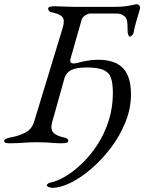

<svg xmlns="http://www.w3.org/2000/svg" viewBox="-40 -683 705 922"><path d="M211 219Q204 219 194.5 215.5Q185 212 185 207Q185 202 191.5 198Q198 194 205 193Q238 186 277.5 162Q317 138 356.5 99.5Q396 61 429 10Q462 -41 482 -103.5Q502 -166 502 -237Q502 -283 492.5 -309.5Q483 -336 456 -347.5Q429 -359 376 -359Q328 -359 303 -347Q278 -335 270 -309L211 -98Q201 -63 215.5 -47Q230 -31 263 -24Q278 -21 283 -17Q288 -13 288 -6Q288 0 279 2.5Q270 5 258 5Q233 5 215.5 3.5Q198 2 181.5 1Q165 0 142 0Q102 0 72 2.5Q42 5 4 5Q-8 5 -14 2.5Q-20 0 -20 -6Q-20 -18 16 -24Q53 -31 83 -47Q113 -63 124 -99L261 -549Q272 -585 260.5 -600Q249 -615 216 -622Q201 -625 196 -630Q191 -635 191 -642Q191 -648 200.5 -650.5Q210 -653 222 -653Q233 -653 266.5 -651.5Q300 -650 331 -650H506Q553 -650 584 -656.5Q615 -663 619 -663Q623 -663 628 -657.5Q633 -652 633 -648Q633 -642 627 -622.5Q621 -603 613.5 -577Q606 -551 601 -524Q600 -520 594.5 -513.5Q589 -507 584 -507Q579 -507 576 -516Q573 -525 573 -530Q573 -545 572 -565.5Q571 -586 565 -596Q561 -604 549 -611Q537 -618 520 -618H391Q384 -618 370 -609.5Q356 -601 352 -588L298 -399Q295 -389 301 -382Q307 -375 332 -381Q350 -386 375.5 -391Q401 -396 431 -396Q513 -396 551 -355.5Q589 -315 589 -230Q589 -162 562.5 -96.5Q536 -31 493 26Q450 83 399.5 126.5Q349 170 299.5 194.5Q250 219 211 219Z"/></svg>

Font: EB Garamond
Style: Italic
Weight: 400
Italic angle: -17.2°
Designer: Georg Duffner and Octavio Pardo
Foundry: Georg Duffner
Version: Version 1.001